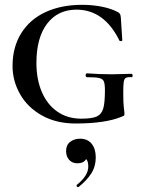

<svg xmlns="http://www.w3.org/2000/svg" viewBox="-20 -500 593 796"><path d="M32 -226Q32 -304 67.5 -361.5Q103 -419 168 -449.5Q233 -480 321 -480Q364 -480 403.5 -472Q443 -464 470 -449Q476 -445 478 -441Q480 -437 481 -427L487 -333Q487 -330 481.5 -329.5Q476 -329 475 -332Q412 -460 297 -460Q220 -460 175.5 -402Q131 -344 131 -239Q131 -171 153.5 -118.5Q176 -66 218 -37Q260 -8 317 -8Q361 -8 381 -17Q401 -26 408 -50Q415 -74 415 -126Q415 -152 410.5 -162.5Q406 -173 391.5 -176.5Q377 -180 341 -180Q335 -180 335 -188Q335 -191 336.5 -193.5Q338 -196 340 -196Q392 -192 445 -192Q469 -192 525 -194Q527 -194 528.5 -191.5Q530 -189 530 -187Q530 -180 525 -180Q508 -181 501.5 -177Q495 -173 493 -160.5Q491 -148 491 -116Q491 -71 493.5 -53Q496 -35 496 -28Q496 -22 494 -20.5Q492 -19 484 -16Q417 12 293 12Q213 12 153.5 -21.5Q94 -55 63 -110Q32 -165 32 -226ZM304 276Q300 276 298 272Q296 268 299 266Q346 228 346 191Q346 170 338.5 161Q331 152 317 149L341 134Q344 177 300 177Q280 177 267 163Q254 149 254 126Q254 101 271 88Q288 75 312 75Q343 75 360 96Q377 117 377 153Q377 190 358.5 219Q340 248 306 275Z"/></svg>

Font: Cormorant SC SemiBold
Style: Regular
Weight: 600
Designer: Christian Thalmann (Catharsis Fonts)
Foundry: Catharsis Fonts
Version: Version 4.000